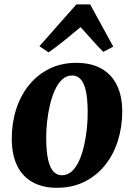

<svg xmlns="http://www.w3.org/2000/svg" viewBox="-20 -856 620 889"><path d="M333 -565Q401.5 -565 448.5 -539Q495.5 -513 520.5 -463.2Q545.5 -413.5 546 -341Q546 -269 526 -205Q506 -141 467 -92Q428 -43 371.8 -14.8Q315.5 13.5 244 13.5Q177.5 13.5 130.8 -12.5Q84 -38.5 59.5 -88.8Q35 -139 34.5 -211Q34 -283.5 54 -347.5Q74 -411.5 112.8 -460.2Q151.5 -509 207.2 -537Q263 -565 333 -565ZM314 -506.5Q287.5 -506.5 267.8 -488Q248 -469.5 234 -438.5Q220 -407.5 211 -369.2Q202 -331 197.8 -290.5Q193.5 -250 194 -213.5Q194.5 -149.5 203.8 -112.5Q213 -75.5 229.2 -60Q245.5 -44.5 266.5 -44.5Q293 -44.5 312.8 -62.8Q332.5 -81 346.5 -112Q360.5 -143 369.2 -181.5Q378 -220 382.2 -260.8Q386.5 -301.5 386 -338.5Q385.5 -403 376.5 -439.5Q367.5 -476 351.5 -491.2Q335.5 -506.5 314 -506.5ZM205 -613.5 162.5 -642 333.5 -835.5H397.5L504.5 -640L458 -616Q432 -642 405.8 -671.8Q379.5 -701.5 353 -730.5Q317.5 -700.5 280 -670.2Q242.5 -640 205 -613.5Z"/></svg>

Font: Merriweather 28pt ExtraBold
Style: Italic
Weight: 800
Italic angle: -7.8°
Version: Version 2.101